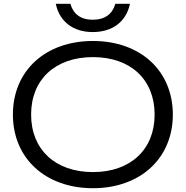

<svg xmlns="http://www.w3.org/2000/svg" viewBox="-20 -979 979 1012"><path d="M470 13C720 13 891 -145 891 -375C891 -606 720 -763 470 -763C219 -763 48 -606 48 -375C48 -145 219 13 470 13ZM470 -72C271 -72 144 -191 144 -375C144 -560 271 -678 470 -678C668 -678 795 -560 795 -375C795 -191 668 -72 470 -72ZM274 -959C294 -863 368 -810 469 -810C571 -810 645 -863 665 -959H588C573 -906 534 -875 469 -875C404 -875 366 -906 351 -959Z"/></svg>

Font: Bounded Light
Style: Regular
Weight: 300
Designer: Vlad Churkin
Version: Version 3.0